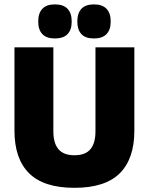

<svg xmlns="http://www.w3.org/2000/svg" viewBox="-20 -860 694 896"><path d="M327.5 16.5Q184.5 16.5 116 -51.2Q47.5 -119 47.5 -250V-639H229V-247.5Q229 -191.5 253 -163.5Q277 -135.5 327.5 -135.5Q378 -135.5 401.8 -163.5Q425.5 -191.5 425.5 -247.5V-639H607V-250Q607 -119 538.8 -51.2Q470.5 16.5 327.5 16.5ZM236 -680.5Q197 -680.5 177.8 -700.8Q158.5 -721 158.5 -757.5V-761.5Q158.5 -798.5 177.8 -819Q197 -839.5 236 -839.5Q276 -839.5 295.2 -819Q314.5 -798.5 314.5 -761.5V-757.5Q314.5 -721 295.2 -700.8Q276 -680.5 236 -680.5ZM418.5 -680.5Q379 -680.5 360 -700.8Q341 -721 341 -757.5V-761.5Q341 -798.5 360 -819Q379 -839.5 418.5 -839.5Q457.5 -839.5 477 -819Q496.5 -798.5 496.5 -761.5V-757.5Q496.5 -721 477 -700.8Q457.5 -680.5 418.5 -680.5Z"/></svg>

Font: Anek Gujarati Medium ExtraBold
Style: Regular
Weight: 800
Version: Version 1.003